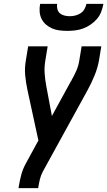

<svg xmlns="http://www.w3.org/2000/svg" viewBox="-20 -975 556 995"><path d="M76 0 77 -7Q82 -38 90 -68.5Q98 -99 114 -128L179 -247L122 -510Q114 -547 110.5 -585Q107 -623 114 -662L126 -735H227L215 -662Q209 -627 211.5 -593.5Q214 -560 220 -528L249 -374L347 -553Q348 -554 349 -555.5Q350 -557 351 -559V-560Q365 -584 376 -609.5Q387 -635 391 -662L403 -735H505L493 -662Q486 -623 470.5 -585Q455 -547 435 -510L202 -86Q192 -67 187 -47Q182 -27 179 -7L178 0ZM329 -815Q308 -815 288 -817.5Q268 -820 250.5 -827.5Q233 -835 218.5 -847.5Q204 -860 195.5 -877Q187 -894 185.5 -914.5Q184 -935 188 -955H276Q274 -941 277.5 -927.5Q281 -914 290.5 -906Q300 -898 313.5 -894.5Q327 -891 341 -891Q356 -891 370 -894.5Q384 -898 397 -906Q410 -914 417.5 -927.5Q425 -941 428 -955H516Q512 -934 504.5 -914Q497 -894 482.5 -877Q468 -860 449.5 -847.5Q431 -835 411 -827.5Q391 -820 370 -817.5Q349 -815 329 -815Z"/></svg>

Font: Iosevka Curly Semibold Oblique
Style: Regular
Weight: 600
Italic angle: -9°
Monospace: yes
Designer: Belleve Invis
Foundry: Belleve Invis
Version: Version 11.1.0; ttfautohint (v1.8.3)